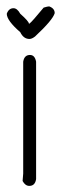

<svg xmlns="http://www.w3.org/2000/svg" viewBox="-20 -615 194 610"><path d="M75.2 -440.4Q90.8 -440.4 94.7 -418.9V-45.9Q91.3 -24.4 73.2 -24.4Q60.1 -24.4 51.8 -40L53.7 -63.5V-418.9Q57.1 -440.4 75.2 -440.4ZM136.2 -594.7Q153.8 -588.4 153.8 -573.2Q147.5 -551.3 91.3 -499Q81.1 -491.2 73.7 -491.2Q54.7 -491.2 44.4 -512.7Q1.5 -549.8 1.5 -571.3Q7.8 -588.9 22.9 -588.9Q34.7 -588.9 44.4 -571.3Q71.8 -546.9 71.8 -540H73.7Q82.5 -546.9 118.7 -590.8Q131.3 -594.7 136.2 -594.7Z"/></svg>

Font: CEF Fonts CJK
Style: Regular
Weight: 400
Designer: PartyBoss (派对大魔王)
Version: Release 2.25